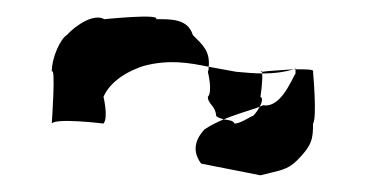

<svg xmlns="http://www.w3.org/2000/svg" viewBox="-20 -566 442 230"><path d="M42 -418C47 -425 104 -418 104 -418C110 -425 104 -450 104 -450C110 -464 125 -478 152 -487C182 -495 206 -491 230 -486C232 -505 222 -513 211 -524C205 -544 184 -543 167 -543C173 -550 105 -543 105 -543C93 -550 72 -537 60 -524C53 -520 42 -498 42 -480C47 -488 42 -418 42 -418ZM221 -370 292 -356C315 -362 324 -362 336 -374C354 -392 355 -400 355 -418C360 -425 355 -480 355 -480C357 -483 347 -483 334 -483V-478C329 -470 316 -436 295 -440C294 -439 292 -439 291 -438C289 -434 286 -430 283 -427C282 -428 269 -418 261 -418C259 -422 254 -422 248 -423C241 -420 234 -417 225 -411C211 -396 212 -382 221 -370ZM229 -450C229 -441 238 -440 239 -427C241 -425 245 -424 248 -423C262 -429 274 -432 291 -438C294 -443 295 -449 292 -450C292 -450 295 -470 294 -478C285 -478 275 -479 263 -480L230 -486C230 -484 230 -482 229 -480C229 -480 235 -456 229 -450ZM292 -480C293 -481 294 -481 294 -480ZM294 -478C310 -478 322 -480 332 -483C317 -482 300 -481 294 -480ZM332 -483H334V-484C333 -484 333 -483 332 -483Z"/></svg>

Font: bitstorm
Style: cn
Weight: 400
Version: Version 0.2